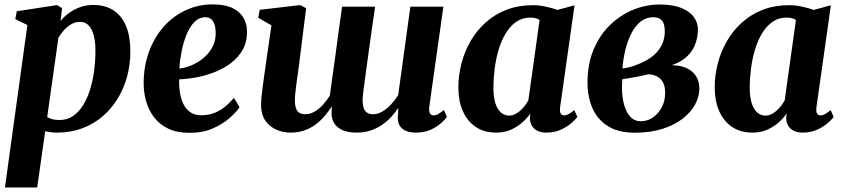

<svg xmlns="http://www.w3.org/2000/svg" viewBox="-20 -578 3738 852"><path d="M2 254 101.5 -467 48 -493 54.5 -528 233 -555.5 255.5 -542 248.5 -484.5Q263.5 -503.5 285.5 -519.8Q307.5 -536 334.8 -546Q362 -556 394 -556Q447 -556 483.8 -532Q520.5 -508 539.5 -462Q558.5 -416 558.5 -349.5Q558.5 -292.5 544.2 -239.2Q530 -186 502.5 -140.8Q475 -95.5 435.2 -61.5Q395.5 -27.5 344.5 -8.5Q293.5 10.5 232.5 10.5Q220.5 10.5 207 8.8Q193.5 7 180.5 4.5L145 254ZM189.5 -58.5Q200 -52 213.2 -48.8Q226.5 -45.5 244 -45.5Q278.5 -45.5 304.5 -63.5Q330.5 -81.5 349.5 -112.5Q368.5 -143.5 380.5 -183.2Q392.5 -223 398 -267Q403.5 -311 403.5 -354Q403.5 -391 396.2 -419.5Q389 -448 374 -464.5Q359 -481 334.5 -481Q314 -481 295.8 -470.2Q277.5 -459.5 263 -443.2Q248.5 -427 239 -410Z M1043 -102.5Q1029.5 -81.5 999.5 -54.8Q969.5 -28 924.5 -8.2Q879.5 11.5 820.5 11.5Q765.5 11.5 726.8 -7Q688 -25.5 664 -57Q640 -88.5 628.8 -127.5Q617.5 -166.5 617.5 -207.5Q617.5 -282.5 640.5 -346.5Q663.5 -410.5 705 -458Q746.5 -505.5 802.8 -532Q859 -558.5 924.5 -558.5Q977 -558.5 1010.2 -543Q1043.5 -527.5 1059.5 -500.5Q1075.5 -473.5 1076 -440Q1077 -393 1057.2 -357.8Q1037.5 -322.5 1004.5 -297.8Q971.5 -273 931.5 -257.5Q891.5 -242 850.5 -234.5Q809.5 -227 775 -226Q774 -190 779.5 -160.8Q785 -131.5 797 -110.5Q809 -89.5 827.8 -78Q846.5 -66.5 872 -66.5Q907 -66.5 934.2 -78Q961.5 -89.5 982.2 -107.5Q1003 -125.5 1018 -143.5ZM892 -501.5Q863 -501.5 842.2 -480Q821.5 -458.5 807.5 -423.8Q793.5 -389 785.8 -349.5Q778 -310 776 -273.5Q795 -275.5 817.2 -283.2Q839.5 -291 861 -304.5Q882.5 -318 900 -337Q917.5 -356 927.8 -380.5Q938 -405 937 -434.5Q936 -469 924.5 -485.2Q913 -501.5 892 -501.5Z M1306.5 -287.5Q1304 -267.5 1300.8 -245.2Q1297.5 -223 1294.8 -202Q1292 -181 1290.2 -163.2Q1288.5 -145.5 1288.5 -134.5Q1288.5 -100 1299.5 -85.5Q1310.5 -71 1334.5 -71Q1355 -71 1375 -82.2Q1395 -93.5 1412.5 -112.5Q1430 -131.5 1443.5 -153.5Q1448.5 -192 1454.5 -233.5Q1460.5 -275 1466 -314.5Q1471 -352.5 1476.5 -392.8Q1482 -433 1487.5 -472.5Q1493 -512 1498 -548.5H1644.5Q1636.5 -494.5 1628.8 -439.2Q1621 -384 1614 -332.8Q1607 -281.5 1601.2 -239.8Q1595.5 -198 1592.2 -170.5Q1589 -143 1589 -135Q1589 -100.5 1600.5 -85.8Q1612 -71 1635.5 -71Q1656.5 -71 1677 -83.2Q1697.5 -95.5 1715.5 -114.8Q1733.5 -134 1747 -156L1801 -548.5H1947.5L1884.5 -101.5Q1883 -82.5 1888.5 -74.2Q1894 -66 1904 -66Q1913.5 -66 1923 -71Q1932.5 -76 1950 -90L1963 -59.5Q1956 -48.5 1937.8 -32Q1919.5 -15.5 1891.5 -2.5Q1863.5 10.5 1827 10.5Q1781 10.5 1760.8 -11.2Q1740.5 -33 1746.5 -71.5L1747.5 -99.5Q1734 -79 1716 -59.2Q1698 -39.5 1675 -23.8Q1652 -8 1624 1.2Q1596 10.5 1562 10.5Q1522 10.5 1496.2 -2.2Q1470.5 -15 1459.5 -37.5Q1448.5 -60 1452 -89.5L1452.5 -106Q1439.5 -85.5 1422.2 -65Q1405 -44.5 1382.8 -27.2Q1360.5 -10 1332.2 0.2Q1304 10.5 1269 10.5Q1237.5 10.5 1208 -1.8Q1178.5 -14 1158.8 -40.8Q1139 -67.5 1138.5 -111Q1138.5 -127.5 1140.5 -149Q1142.5 -170.5 1145.8 -194Q1149 -217.5 1152.2 -241Q1155.5 -264.5 1158.5 -285L1184.5 -465.5L1126 -499L1132.5 -534.5L1312.5 -555.5L1338.5 -541.5Z M2465.5 -102.5Q2463 -82 2468.2 -74Q2473.5 -66 2484 -66Q2492 -66 2502.5 -71.2Q2513 -76.5 2528.5 -89.5L2542 -59Q2534.5 -48.5 2515.8 -32Q2497 -15.5 2468.5 -2.5Q2440 10.5 2404.5 10.5Q2370.5 10.5 2351.2 -6.8Q2332 -24 2331 -54.5L2333.5 -74.5Q2319.5 -54 2297.5 -34.5Q2275.5 -15 2246.8 -2.2Q2218 10.5 2182.5 10.5Q2127.5 10.5 2090 -15.5Q2052.5 -41.5 2033.2 -86.5Q2014 -131.5 2014 -188.5Q2014 -244.5 2028 -297.8Q2042 -351 2069.2 -397.5Q2096.5 -444 2136.5 -479.5Q2176.5 -515 2228.5 -535Q2280.5 -555 2344 -555Q2372.5 -555 2402.2 -548.5Q2432 -542 2453.5 -534L2529.5 -554.5ZM2374.5 -489.5Q2367 -494.5 2356.8 -497.2Q2346.5 -500 2334 -500Q2297.5 -500 2270.5 -481Q2243.5 -462 2224 -429.8Q2204.5 -397.5 2192.5 -356.8Q2180.5 -316 2175 -272.8Q2169.5 -229.5 2169.5 -189Q2169.5 -147.5 2178.2 -120Q2187 -92.5 2202.8 -78.8Q2218.5 -65 2239 -65Q2252 -65 2264 -70.5Q2276 -76 2287 -85.5Q2298 -95 2307.5 -107Q2317 -119 2324.5 -132.5Z M2795.5 11Q2739.5 11 2700 -6.5Q2660.5 -24 2635.5 -54.8Q2610.5 -85.5 2598.8 -125.5Q2587 -165.5 2587 -210Q2587 -294.5 2614.5 -359.2Q2642 -424 2688.2 -468.2Q2734.5 -512.5 2791.2 -535.2Q2848 -558 2907 -558Q2967 -558 3004.5 -542.2Q3042 -526.5 3059.5 -501.5Q3077 -476.5 3077 -448.5Q3077 -417.5 3066.8 -386.5Q3056.5 -355.5 3031 -329.8Q3005.5 -304 2960.5 -288.5Q2999.5 -288.5 3026.8 -275.8Q3054 -263 3068.8 -239.8Q3083.5 -216.5 3083.5 -185Q3083.5 -149.5 3064.8 -114.8Q3046 -80 3009.5 -51.5Q2973 -23 2919 -6Q2865 11 2795.5 11ZM2824.5 -40Q2852 -40 2876.2 -56Q2900.5 -72 2916 -100.5Q2931.5 -129 2931.5 -166Q2931.5 -196 2921.5 -213.5Q2911.5 -231 2895.2 -239Q2879 -247 2859.5 -248.5Q2851 -247 2841 -244.8Q2831 -242.5 2820.5 -240.2Q2810 -238 2798.5 -236Q2784.5 -233.5 2770.5 -231Q2756.5 -228.5 2741.5 -226.5Q2741 -217.5 2740.5 -207.5Q2740 -197.5 2740 -187.5Q2740 -148.5 2749 -114.8Q2758 -81 2776.5 -60.5Q2795 -40 2824.5 -40ZM2742 -274Q2757 -276 2770.5 -279.2Q2784 -282.5 2796.5 -287Q2809 -291.5 2820 -296.5Q2856 -311.5 2880.5 -332.5Q2905 -353.5 2917.5 -380.2Q2930 -407 2930 -438.5Q2930 -471.5 2917.8 -486.5Q2905.5 -501.5 2879 -501.5Q2847 -501.5 2822.8 -482.2Q2798.5 -463 2781.8 -430Q2765 -397 2755 -356.5Q2745 -316 2742 -274Z M3603 -102.5Q3600.5 -82 3605.8 -74Q3611 -66 3621.5 -66Q3629.5 -66 3640 -71.2Q3650.5 -76.5 3666 -89.5L3679.5 -59Q3672 -48.5 3653.2 -32Q3634.5 -15.5 3606 -2.5Q3577.5 10.5 3542 10.5Q3508 10.5 3488.8 -6.8Q3469.5 -24 3468.5 -54.5L3471 -74.5Q3457 -54 3435 -34.5Q3413 -15 3384.2 -2.2Q3355.5 10.5 3320 10.5Q3265 10.5 3227.5 -15.5Q3190 -41.5 3170.8 -86.5Q3151.5 -131.5 3151.5 -188.5Q3151.5 -244.5 3165.5 -297.8Q3179.5 -351 3206.8 -397.5Q3234 -444 3274 -479.5Q3314 -515 3366 -535Q3418 -555 3481.5 -555Q3510 -555 3539.8 -548.5Q3569.5 -542 3591 -534L3667 -554.5ZM3512 -489.5Q3504.5 -494.5 3494.2 -497.2Q3484 -500 3471.5 -500Q3435 -500 3408 -481Q3381 -462 3361.5 -429.8Q3342 -397.5 3330 -356.8Q3318 -316 3312.5 -272.8Q3307 -229.5 3307 -189Q3307 -147.5 3315.8 -120Q3324.5 -92.5 3340.2 -78.8Q3356 -65 3376.5 -65Q3389.5 -65 3401.5 -70.5Q3413.5 -76 3424.5 -85.5Q3435.5 -95 3445 -107Q3454.5 -119 3462 -132.5Z"/></svg>

Font: Merriweather 48pt ExtraBold
Style: Italic
Weight: 800
Italic angle: -7.8°
Version: Version 2.101